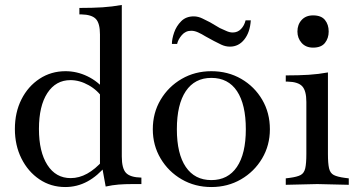

<svg xmlns="http://www.w3.org/2000/svg" viewBox="-20 -742 1435 774"><path d="M243 12Q185 12 139 -19Q93 -50 66.5 -103Q40 -156 40 -222Q40 -289 66.5 -341.5Q93 -394 139.5 -424.5Q186 -455 244 -455Q290 -455 332.5 -434.5Q375 -414 406 -376L396 -344Q374 -378 337.5 -398.5Q301 -419 264 -419Q205 -419 171 -367Q137 -315 137 -222Q137 -130 171 -77Q205 -24 265 -24Q299 -24 331.5 -42Q364 -60 395 -95L409 -76Q374 -33 332.5 -10.5Q291 12 243 12ZM406 10 392 -67 383 -81V-603Q383 -648 366.5 -665.5Q350 -683 308 -684H300V-710Q354 -710 393 -712.5Q432 -715 471 -722V-111Q471 -63 488 -45Q505 -27 550 -26V0H515Q483 0 458 2Q433 4 406 10Z M832 12Q766 12 712.5 -19Q659 -50 627.5 -103Q596 -156 596 -221Q596 -287 627.5 -340Q659 -393 712.5 -424Q766 -455 832 -455Q899 -455 952.5 -424Q1006 -393 1037 -340Q1068 -287 1068 -221Q1068 -156 1036.5 -103Q1005 -50 951.5 -19Q898 12 832 12ZM832 -16Q899 -16 935 -69Q971 -122 971 -221Q971 -321 935.5 -374.5Q900 -428 832 -428Q765 -428 729 -374.5Q693 -321 693 -221Q693 -122 729 -69Q765 -16 832 -16ZM907 -554Q889 -554 872 -562Q855 -570 842 -577L809 -595Q793 -605 778.5 -611.5Q764 -618 751 -618Q728 -618 713 -600.5Q698 -583 694 -565H673Q673 -585 682 -611Q691 -637 710.5 -656.5Q730 -676 761 -676Q779 -676 797 -667Q815 -658 827 -652L866 -629Q876 -625 890.5 -618Q905 -611 918 -611Q938 -611 951.5 -625Q965 -639 970 -660H991Q988 -612 965 -583Q942 -554 907 -554Z M1132 3V-23L1148 -25Q1178 -29 1192 -36.5Q1206 -44 1210.5 -63.5Q1215 -83 1215 -122V-331Q1215 -376 1198.5 -394Q1182 -412 1140 -413H1132V-438Q1185 -438 1224.5 -440.5Q1264 -443 1302 -450V-122Q1302 -83 1306.5 -63.5Q1311 -44 1325.5 -36.5Q1340 -29 1370 -25L1386 -23V3L1259 0ZM1242 -550Q1213 -550 1196 -569Q1179 -588 1179 -615Q1179 -643 1196 -661.5Q1213 -680 1242 -680Q1275 -680 1290 -661.5Q1305 -643 1305 -615Q1305 -588 1290 -569Q1275 -550 1242 -550Z"/></svg>

Font: Baskervville Medium
Style: Regular
Weight: 500
Version: Version 1.100